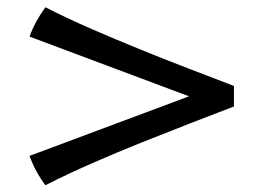

<svg xmlns="http://www.w3.org/2000/svg" viewBox="-20 -581 738 543"><path d="M108.4 -57.1Q79.6 -95.7 63.5 -140.1L514.6 -308.6L63.5 -477.5Q79.1 -520.5 108.4 -560.5Q169.4 -529.3 240.2 -498.5Q311 -467.8 380.9 -439.5Q454.1 -409.7 520.3 -384.5Q586.4 -359.4 641.6 -337.9V-279.8Q585 -258.3 518.3 -232.4Q451.7 -206.5 380.9 -178.2Q308.1 -148.9 239 -118.7Q169.9 -88.4 108.4 -57.1Z"/></svg>

Font: Asset
Style: Regular
Weight: 400
Version: Version 1.003; ttfautohint (v1.8.4.7-5d5b)